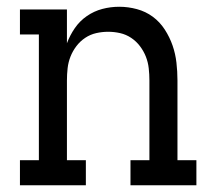

<svg xmlns="http://www.w3.org/2000/svg" viewBox="-20 -548 640 568"><path d="M234 0H39V-74H95V-446H39V-520H178V-420Q187 -444 201.5 -465Q216 -486 237 -500.5Q258 -515 282.5 -521.5Q307 -528 333 -528Q359 -528 385 -521Q411 -514 432 -498.5Q453 -483 467.5 -460.5Q482 -438 490.5 -413.5Q499 -389 502 -362.5Q505 -336 505 -310V-74H561V0H366V-74H422V-310Q422 -328 420 -346Q418 -364 411.5 -380.5Q405 -397 394 -411.5Q383 -426 368 -436Q353 -446 335.5 -450Q318 -454 300 -454Q282 -454 264.5 -450Q247 -446 232 -436Q217 -426 206 -411.5Q195 -397 188.5 -380.5Q182 -364 180 -346Q178 -328 178 -310V-74H234Z"/></svg>

Font: Iosevka HT Extended
Style: Regular
Weight: 400
Width: 7
Monospace: yes
Designer: Belleve Invis
Foundry: Belleve Invis
Version: Version 32.3.0; ttfautohint (v1.8.4)